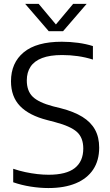

<svg xmlns="http://www.w3.org/2000/svg" viewBox="-20 -966 572 996"><path d="M231 9.5Q187 9.5 139.2 2Q91.5 -5.5 48.5 -20.5V-90.5Q79.5 -80 111.2 -73.2Q143 -66.5 173.5 -63Q204 -59.5 232 -59.5Q324 -59.5 368 -94.2Q412 -129 412 -195.5Q412 -252 378.8 -281.8Q345.5 -311.5 265.5 -332.5L225.5 -343Q131 -367 84 -415.8Q37 -464.5 37 -544.5Q37 -640 103.2 -694.8Q169.5 -749.5 300.5 -749.5Q343.5 -749.5 385.5 -743.8Q427.5 -738 462 -727V-657Q424 -669 383.8 -674.8Q343.5 -680.5 302.5 -680.5Q239 -680.5 198.5 -665Q158 -649.5 138.5 -620Q119 -590.5 119 -549Q119 -494.5 149.5 -464.5Q180 -434.5 255 -414.5L295.5 -404.5Q363.5 -387 407.5 -359.8Q451.5 -332.5 473 -293.2Q494.5 -254 494.5 -200.5Q494.5 -133.5 463.5 -86.8Q432.5 -40 373.5 -15.2Q314.5 9.5 231 9.5ZM233 -804 110.5 -946H180.5L278.5 -829H261.5L359.5 -946H429.5L307 -804Z"/></svg>

Font: Encode Sans SC
Style: Regular
Weight: 400
Version: Version 3.002